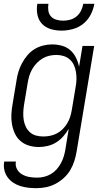

<svg xmlns="http://www.w3.org/2000/svg" viewBox="-28 -760 548 1003"><path d="M162 223Q140 223 118.5 220.5Q97 218 77 211.5Q57 205 40 193.5Q23 182 11 165Q-1 148 -5.5 127Q-10 106 -6 84H55Q51 105 60.5 123Q70 141 87.5 151Q105 161 125 164.5Q145 168 166 168Q184 168 202.5 163.5Q221 159 237.5 149.5Q254 140 267 125.5Q280 111 289.5 94Q299 77 304.5 59Q310 41 313 24L331 -87Q318 -65 301.5 -46.5Q285 -28 264.5 -15.5Q244 -3 220.5 2.5Q197 8 175 8Q148 8 123 0.5Q98 -7 79 -23.5Q60 -40 49.5 -63Q39 -86 34.5 -111.5Q30 -137 31.5 -164Q33 -191 38 -218L58 -338Q61 -361 68 -384Q75 -407 86.5 -429Q98 -451 114.5 -470.5Q131 -490 152 -503Q173 -516 197 -522Q221 -528 244 -528Q271 -528 296 -521Q321 -514 339.5 -497.5Q358 -481 369 -458.5Q380 -436 385 -411L403 -520H464L372 33Q368 57 360 82Q352 107 338.5 129.5Q325 152 304.5 170.5Q284 189 260.5 201Q237 213 212 218Q187 223 162 223ZM198 -47Q215 -47 233.5 -50.5Q252 -54 269 -63Q286 -72 299.5 -85.5Q313 -99 323 -115.5Q333 -132 338.5 -149.5Q344 -167 347 -185L367 -305Q371 -325 371.5 -344.5Q372 -364 369 -383Q366 -402 358.5 -419Q351 -436 337.5 -448.5Q324 -461 305.5 -467Q287 -473 267 -473Q249 -473 230.5 -469Q212 -465 195 -455Q178 -445 164.5 -431Q151 -417 141 -400Q131 -383 125.5 -365Q120 -347 117 -329L97 -209Q94 -189 93.5 -170Q93 -151 96 -132.5Q99 -114 107 -97.5Q115 -81 128.5 -69Q142 -57 160 -52Q178 -47 198 -47ZM293 -600Q264 -600 237 -608Q210 -616 191.5 -635.5Q173 -655 167.5 -683Q162 -711 167 -740H225Q222 -722 224.5 -704.5Q227 -687 238 -674.5Q249 -662 266.5 -657Q284 -652 302 -652Q320 -652 338.5 -657Q357 -662 372 -674.5Q387 -687 395.5 -704.5Q404 -722 407 -740H465Q460 -711 445.5 -683Q431 -655 406.5 -635.5Q382 -616 352 -608Q322 -600 293 -600Z"/></svg>

Font: Iosevka Term Curly Lt Obl
Style: Regular
Weight: 300
Italic angle: -9°
Designer: Belleve Invis
Foundry: Belleve Invis
Version: Version 32.3.0